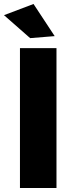

<svg xmlns="http://www.w3.org/2000/svg" viewBox="-32 -942 371 962"><path d="M136 -922 242 -761 119 -751 -12 -866ZM68 -701H251V0H68Z"/></svg>

Font: Montserrat arm
Style: Bold
Weight: 700
Designer: Julieta Ulanovsky
Foundry: Julieta Ulanovsky
Version: Version 6.000;PS 006.000;hotconv 1.0.88;makeotf.lib2.5.64775